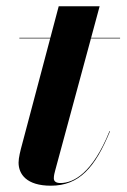

<svg xmlns="http://www.w3.org/2000/svg" viewBox="-20 -580 402 610"><path d="M329.5 -163 328 -163.5C274 -30 214 1.5 172 1.5C158.5 1.5 151 -3.5 151 -13.5C151 -22.5 153.5 -31.5 155.5 -39L269 -458H361.5V-460H269.5L296.5 -560H166.5L140 -460H41.5V-458H139.5L50.5 -122.5C45 -102.5 39 -79 39 -63.5C39 -26.5 64.5 10 141.5 10C231.5 10 282 -47.5 329.5 -163Z"/></svg>

Font: Bodoni* 96pt
Style: Bold Italic
Weight: 700
Italic angle: -13°
Version: Version 2.3